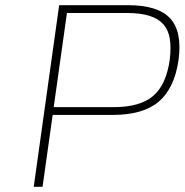

<svg xmlns="http://www.w3.org/2000/svg" viewBox="-20 -720 712 740"><path d="M668 -488Q652 -379 591.5 -328Q531 -277 414 -277H183L144 0H110L208 -700H473Q590 -700 636.5 -648.5Q683 -597 668 -488ZM634 -488Q640 -536 634.5 -570.5Q629 -605 609 -627Q589 -649 554.5 -659.5Q520 -670 468 -670H238L187 -307H417Q519 -307 569.5 -349.5Q620 -392 634 -488Z"/></svg>

Font: Fivo Sans Thin
Style: Regular
Weight: 250
Foundry: Alexander Slobzheninov
Version: 1.0